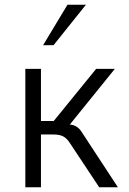

<svg xmlns="http://www.w3.org/2000/svg" viewBox="-20 -791 544 811"><path d="M201 -223C241 -223 257 -215 277 -184L399 0H478L326 -232C313 -253 297 -263 275 -265L465 -500H386L207 -280H153V-500H87V0H153V-223ZM343 -771H265L162 -600H206Z"/></svg>

Font: Perun Light
Style: Regular
Weight: 300
Foundry: Copyright (c) Stefan Peev, Context Ltd, 2016
Version: Version 1.089